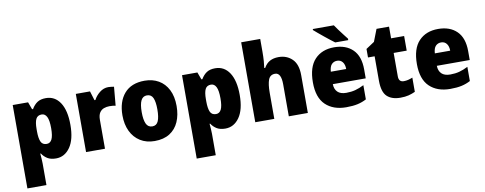

<svg xmlns="http://www.w3.org/2000/svg" viewBox="-77 -1162 4538 1798"><g transform="rotate(-10 2192.0 -263.0)"><path d="M376 -563Q462 -563 511 -488.5Q560 -414 560 -277Q560 -138 508 -64Q456 10 374 10Q323 10 291.5 -10Q260 -30 241 -60H235Q237 -35 239 -11Q241 13 241 37V240H60V-553H206L232 -483H241Q264 -522 295 -542.5Q326 -563 376 -563ZM311 -419Q272 -419 256.5 -388Q241 -357 241 -292V-271Q241 -205 256 -172Q271 -139 311 -139Q344 -139 360.5 -171.5Q377 -204 377 -277Q377 -352 360 -385.5Q343 -419 311 -419Z M970 -563Q984 -563 998.5 -561Q1013 -559 1024 -557L1008 -379Q998 -382 984.5 -383.5Q971 -385 949 -385Q922 -385 897 -376Q872 -367 856 -343Q840 -319 840 -274V0H660V-553H795L822 -465H831Q850 -503 887.5 -533Q925 -563 970 -563Z M1570 -278Q1570 -193 1541.5 -128Q1513 -63 1455.5 -26.5Q1398 10 1312 10Q1233 10 1175 -26.5Q1117 -63 1086 -128Q1055 -193 1055 -278Q1055 -409 1121.5 -486Q1188 -563 1315 -563Q1390 -563 1447.5 -530Q1505 -497 1537.5 -433Q1570 -369 1570 -278ZM1238 -277Q1238 -205 1255.5 -167Q1273 -129 1314 -129Q1354 -129 1370.5 -167Q1387 -205 1387 -278Q1387 -350 1370.5 -387Q1354 -424 1313 -424Q1274 -424 1256 -387.5Q1238 -351 1238 -277Z M1986 -563Q2072 -563 2121 -488.5Q2170 -414 2170 -277Q2170 -138 2118 -64Q2066 10 1984 10Q1933 10 1901.5 -10Q1870 -30 1851 -60H1845Q1847 -35 1849 -11Q1851 13 1851 37V240H1670V-553H1816L1842 -483H1851Q1874 -522 1905 -542.5Q1936 -563 1986 -563ZM1921 -419Q1882 -419 1866.5 -388Q1851 -357 1851 -292V-271Q1851 -205 1866 -172Q1881 -139 1921 -139Q1954 -139 1970.5 -171.5Q1987 -204 1987 -277Q1987 -352 1970 -385.5Q1953 -419 1921 -419Z M2450 -641Q2450 -589 2447 -550Q2444 -511 2440 -485H2449Q2472 -526 2506.5 -544.5Q2541 -563 2589 -563Q2667 -563 2718 -513Q2769 -463 2769 -360V0H2588V-304Q2588 -415 2530 -415Q2483 -415 2466.5 -372.5Q2450 -330 2450 -247V0H2269V-760H2450Z M3117 -563Q3229 -563 3294 -499Q3359 -435 3359 -310V-225H3046Q3047 -177 3074.5 -150Q3102 -123 3157 -123Q3204 -123 3243.5 -133.5Q3283 -144 3326 -166V-31Q3287 -10 3242 0Q3197 10 3134 10Q3010 10 2937.5 -59.5Q2865 -129 2865 -273Q2865 -419 2933 -491Q3001 -563 3117 -563ZM3123 -434Q3092 -434 3071.5 -413Q3051 -392 3048 -343H3194Q3194 -385 3175 -409.5Q3156 -434 3123 -434ZM3151 -766Q3165 -745 3185.5 -717Q3206 -689 3226.5 -663Q3247 -637 3260 -620V-606H3136Q3119 -618 3094 -638Q3069 -658 3041.5 -680Q3014 -702 2990 -722.5Q2966 -743 2951 -756V-766Z M3706 -137Q3727 -137 3747.5 -142Q3768 -147 3790 -156V-21Q3760 -7 3727 1.5Q3694 10 3648 10Q3566 10 3521.5 -32.5Q3477 -75 3477 -182V-414H3414V-495L3494 -548L3539 -664H3658V-553H3782V-414H3658V-191Q3658 -137 3706 -137Z M4106 -563Q4218 -563 4283 -499Q4348 -435 4348 -310V-225H4035Q4036 -177 4063.5 -150Q4091 -123 4146 -123Q4193 -123 4232.5 -133.5Q4272 -144 4315 -166V-31Q4276 -10 4231 0Q4186 10 4123 10Q3999 10 3926.5 -59.5Q3854 -129 3854 -273Q3854 -419 3922 -491Q3990 -563 4106 -563ZM4112 -434Q4081 -434 4060.5 -413Q4040 -392 4037 -343H4183Q4183 -385 4164 -409.5Q4145 -434 4112 -434Z"/></g></svg>

Font: Noto Sans Myanmar UI SemiCondensed Black
Style: Regular
Weight: 900
Width: 4
Designer: Monotype Design Team
Foundry: Monotype Imaging Inc.
Version: Version 2.103; ttfautohint (v1.8.4.7-5d5b)